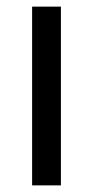

<svg xmlns="http://www.w3.org/2000/svg" viewBox="-20 -560 281 580"><path d="M77 -540H164V0H77Z"/></svg>

Font: Encode Sans
Style: Regular
Weight: 400
Designer: Pablo Impallari, Andres Torresi
Foundry: Pablo Impallari, Andres Torresi
Version: Version 1.000; ttfautohint (v1.00) -l 8 -r 50 -G 200 -x 14 -